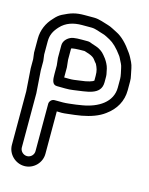

<svg xmlns="http://www.w3.org/2000/svg" viewBox="-119 -795 724 935"><g transform="rotate(15 243.0 -328.0)"><path d="M149 -352C178 -352 205 -350 230 -354C293 -364 368 -363 368 -430V-450C368 -458 368 -464 367 -470C363 -491 361 -505 352 -522L347 -531C343 -539 339 -543 328 -557C317 -571 301 -582 284 -588L260 -596C253 -599 246 -602 237 -602C194 -602 168 -603 151 -595C134 -587 118 -571 118 -549V-489V-486L122 -449V-406C122 -378 124 -352 149 -352ZM234 -552C250 -547 276 -541 288 -526C295 -517 300 -510 304 -506C313 -488 318 -475 318 -450V-430V-425C313 -420 290 -411 250 -407C242 -406 232 -405 221 -403C206 -401 189 -402 172 -402V-406V-450V-453L168 -490V-547C174 -550 195 -552 234 -552ZM96 15C77 15 61 -1 61 -19V-290V-292L53 -406V-450V-453L49 -485V-551C49 -584 61 -606 82 -629C110 -660 148 -671 190 -671H238C259 -671 282 -660 298 -656C313 -652 325 -644 337 -638C356 -628 379 -607 404 -572C408 -566 410 -561 412 -557C418 -544 425 -535 428 -518C431 -503 437 -481 437 -466V-422C437 -348 370 -307 293 -294C266 -289 260 -289 228 -285C203 -282 190 -283 170 -283H155C140 -283 130 -269 130 -258V-19C130 -1 115 15 96 15ZM96 65C142 65 180 27 180 -19V-233C198 -232 212 -232 234 -235C267 -239 274 -239 302 -244C346 -252 386 -266 415 -288C461 -321 487 -367 487 -422V-466C487 -476 486 -487 483 -498C478 -520 476 -541 467 -559C459 -575 454 -586 444 -600C417 -639 390 -667 359 -682C344 -689 329 -699 311 -704C292 -709 264 -721 238 -721H190C144 -721 121 -713 81 -693C68 -686 58 -678 45 -663C16 -633 -1 -594 -1 -551V-484V-481L3 -449V-405V-403L11 -289V-19C11 27 50 65 96 65Z"/></g></svg>

Font: AppleStorm
Style: XbdOut
Weight: 800
Foundry: Cannot Into Space Fonts
Version: Version 1.01